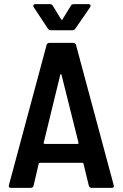

<svg xmlns="http://www.w3.org/2000/svg" viewBox="-20 -907 592 927"><path d="M409 -10 383 -117Q382 -121 378 -121H172Q168 -121 167 -117L142 -10Q139 0 128 0H33Q20 0 23 -13L205 -690Q208 -700 219 -700H333Q344 -700 347 -690L529 -13L530 -9Q530 0 519 0H423Q412 0 409 -10ZM196 -212H354Q356 -212 358 -213.5Q360 -215 359 -218L277 -546Q276 -549 274 -549Q272 -549 271 -546L191 -218Q190 -215 192 -213.5Q194 -212 196 -212ZM141 -879Q141 -887 150 -887H221Q231 -887 235 -879L275 -814Q277 -811 279 -811Q281 -811 282 -814L322 -879Q326 -887 336 -887H407Q414 -887 416.5 -882.5Q419 -878 415 -872L344 -769Q339 -761 330 -761H225Q216 -761 211 -769L143 -872Q141 -875 141 -879Z"/></svg>

Font: Barlow Semi Condensed SemiBold
Style: Regular
Weight: 600
Width: 4
Designer: Jeremy Tribby
Foundry: Tribby Type
Version: Version 1.408